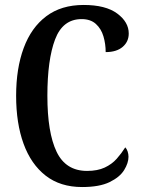

<svg xmlns="http://www.w3.org/2000/svg" viewBox="-20 -744 571 774"><path d="M311 10Q223 10 164 -36Q105 -82 75 -164.5Q45 -247 45 -358Q45 -468 75.5 -550.5Q106 -633 166.5 -678.5Q227 -724 317 -724Q406 -724 452.5 -689.5Q499 -655 499 -609Q499 -576 474.5 -555Q450 -534 406 -534Q406 -567 397 -597.5Q388 -628 366.5 -647.5Q345 -667 309 -667Q233 -667 202 -585Q171 -503 171 -358Q171 -210 208 -132.5Q245 -55 331 -55Q373 -55 402 -68.5Q431 -82 450.5 -104Q470 -126 485 -150Q491 -144 494.5 -133.5Q498 -123 498 -112Q498 -87 480.5 -58.5Q463 -30 422 -10Q381 10 311 10Z"/></svg>

Font: Noto Serif Thai ExtraCondensed SemiBold
Style: Regular
Weight: 600
Width: 2
Designer: Monotype Design Team
Foundry: Monotype Imaging Inc.
Version: Version 2.001; ttfautohint (v1.8.4.7-5d5b)